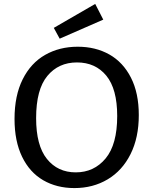

<svg xmlns="http://www.w3.org/2000/svg" viewBox="-20 -948 781 978"><path d="M54 -342Q54 -461 95.5 -544Q137 -627 210 -668.5Q283 -710 376 -710Q467 -710 537 -670.5Q607 -631 647 -552.5Q687 -474 687 -362Q687 -247 645 -163Q603 -79 528.5 -34.5Q454 10 359 10Q269 10 200 -30Q131 -70 92.5 -149.5Q54 -229 54 -342ZM577 -357Q577 -495 521.5 -562.5Q466 -630 372 -630Q278 -630 221 -561Q164 -492 164 -346Q164 -207 219 -138.5Q274 -70 366 -70Q459 -70 518 -141Q577 -212 577 -357ZM506 -848 284 -751 254 -806 465 -928Z"/></svg>

Font: Bitter Pro Medium
Style: Regular
Weight: 500
Designer: Sol Matas, and Bitter project Authors
Foundry: Sol Matas
Version: Version 1.010